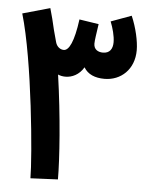

<svg xmlns="http://www.w3.org/2000/svg" viewBox="-51 -723 590 768"><g transform="rotate(5 244.5 -338.5)"><path d="M210 -1C210 -82 198 -253 174 -419C183 -415 193 -413 204 -413C230 -413 259 -426 277 -457C293 -430 322 -418 360 -418C426 -418 479 -466 479 -543C479 -579 467 -633 447 -679L365 -649C375 -624 384 -592 384 -567C384 -540 372 -522 345 -522C326 -522 308 -531 308 -555C308 -569 313 -599 318 -634L240 -646C228 -556 209 -519 188 -519C174 -519 160 -529 155 -547L142 -595C135 -626 128 -654 120 -681L10 -650C65 -464 100 -80 100 4Z"/></g></svg>

Font: Noto Sans Arabic Cond SemBd
Style: Regular
Weight: 600
Width: 3
Designer: Monotype Design Team, Nadine Chahine, Nizar Qandah and Khaled Hosny
Foundry: Monotype Imaging Inc.
Version: Version 2.012